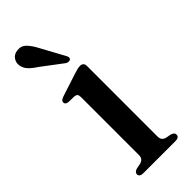

<svg xmlns="http://www.w3.org/2000/svg" viewBox="-229 -719 750 750"><g transform="rotate(-45 146.0 -344.0)"><path d="M204 -452.5V-63.5Q204 -51 208.8 -44.8Q213.5 -38.5 223 -35.5L246.5 -31Q254 -28.5 258 -24.8Q262 -21 262 -14.5Q262 -8 256.8 -4Q251.5 0 242 0H62Q53 0 47.8 -4Q42.5 -8 42.5 -14.5Q42.5 -20.5 46.5 -24.2Q50.5 -28 57.5 -30.5L82.5 -35.5Q91.5 -38.5 96.5 -44.8Q101.5 -51 101.5 -63V-382.5Q101.5 -392.5 98 -397Q94.5 -401.5 86.5 -402.5L52 -403.5Q44.5 -405 41 -408Q37.5 -411 37.5 -416.5Q37.5 -422 41.8 -426Q46 -430 55.5 -433L150.5 -464Q163 -468 170.8 -469.8Q178.5 -471.5 185.5 -471.5Q194 -471.5 199 -466.5Q204 -461.5 204 -452.5ZM122 -632.5 174.5 -536Q177.5 -531 178.2 -526Q179 -521 175 -517Q171.5 -514 165.8 -514.2Q160 -514.5 155 -517L66 -584Q45 -597.5 32.8 -611Q20.5 -624.5 18.5 -642.5Q16.5 -658 26.2 -671.8Q36 -685.5 56 -687.5Q78 -690 93 -674.8Q108 -659.5 122 -632.5Z"/></g></svg>

Font: Fraunces 36pt
Style: Regular
Weight: 400
Version: Version 1.000;[b76b70a41]